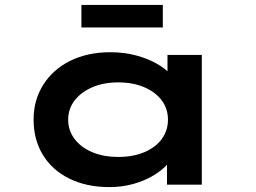

<svg xmlns="http://www.w3.org/2000/svg" viewBox="-20 -753 1042 783"><path d="M427 10Q332 10 262 -25Q192 -60 154.5 -122Q117 -184 117 -265Q117 -345 156.5 -407.5Q196 -470 266.5 -505Q337 -540 430 -540Q487 -540 535 -527Q583 -514 619 -493.5Q655 -473 676 -449.5Q697 -426 700 -405L663 -400V-529H803V0H661V-147L689 -135Q687 -111 665.5 -86Q644 -61 608.5 -39Q573 -17 526 -3.5Q479 10 427 10ZM462 -113Q523 -113 569 -132.5Q615 -152 640 -186.5Q665 -221 665 -265Q665 -309 640 -343Q615 -377 569 -397Q523 -417 462 -417Q402 -417 356 -397Q310 -377 284 -343Q258 -309 258 -265Q258 -221 284 -186.5Q310 -152 356 -132.5Q402 -113 462 -113ZM312 -641V-733H644V-641Z"/></svg>

Font: Lexend Zetta SemiBold
Style: Regular
Weight: 600
Designer: Bonnie Shaver-Troup, Thomas Jockin
Foundry: Lexend
Version: Version 1.007